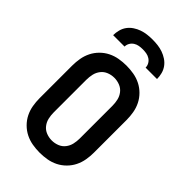

<svg xmlns="http://www.w3.org/2000/svg" viewBox="-267 -981 1083 1083"><g transform="rotate(45 275.0 -439.0)"><path d="M275 12Q246 12 217 7Q188 2 162 -11Q136 -24 115 -45Q94 -66 81 -92Q68 -118 63 -147Q58 -176 58 -205V-465Q58 -494 63 -523Q68 -552 81 -578Q94 -604 115 -625Q136 -646 162 -659Q188 -672 217 -677Q246 -682 275 -682Q304 -682 333 -677Q362 -672 388 -659Q414 -646 435 -625Q456 -604 469 -578Q482 -552 487 -523Q492 -494 492 -465V-205Q492 -176 487 -147Q482 -118 469 -92Q456 -66 435 -45Q414 -24 388 -11Q362 2 333 7Q304 12 275 12ZM275 -85Q298 -85 319.5 -93.5Q341 -102 355 -120Q369 -138 374 -160Q379 -182 379 -205V-465Q379 -488 374 -510Q369 -532 355 -550Q341 -568 319.5 -576.5Q298 -585 275 -585Q252 -585 230.5 -576.5Q209 -568 195 -550Q181 -532 176 -510Q171 -488 171 -465V-205Q171 -182 176 -160Q181 -138 195 -120Q209 -102 230.5 -93.5Q252 -85 275 -85ZM100 -750Q100 -771 105.5 -792Q111 -813 123.5 -830Q136 -847 154 -859Q172 -871 192 -878Q212 -885 233 -887.5Q254 -890 275 -890Q296 -890 317 -887.5Q338 -885 358 -878Q378 -871 396 -859Q414 -847 426.5 -830Q439 -813 444.5 -792Q450 -771 450 -750H359Q359 -765 351.5 -778Q344 -791 331.5 -799Q319 -807 304.5 -809.5Q290 -812 275 -812Q260 -812 245.5 -809.5Q231 -807 218.5 -799Q206 -791 198.5 -778Q191 -765 191 -750Z"/></g></svg>

Font: Lode Term
Style: Bold
Weight: 700
Monospace: yes
Designer: Belleve Invis
Foundry: Belleve Invis
Version: Version 29.2.0